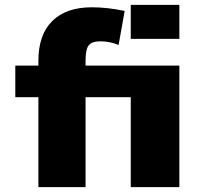

<svg xmlns="http://www.w3.org/2000/svg" viewBox="-20 -770 826 790"><path d="M518 -610V-750H718V-610ZM332 -500H718V0H518V-370H332V0H138V-370H43V-500H138V-520Q138 -627 195 -683.5Q252 -740 358 -740Q422 -740 493 -725L468 -585Q432 -600 393 -600Q358 -600 345 -583.5Q332 -567 332 -520Z"/></svg>

Font: Mplus 1p Black
Style: Regular
Weight: 900
Version: Version 1.061